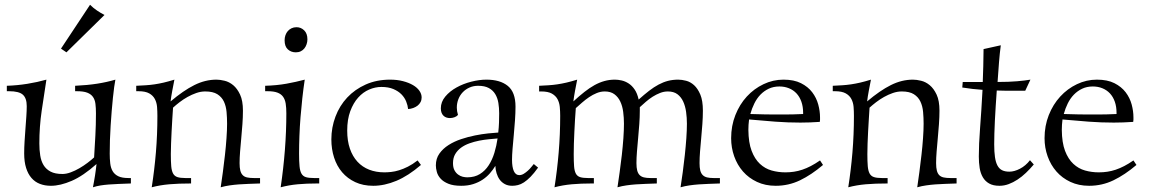

<svg xmlns="http://www.w3.org/2000/svg" viewBox="-20 -774 4846 810"><path d="M8.8 -412.1Q52.7 -413.6 95.2 -420.4Q137.7 -427.2 175.8 -438Q165.5 -373 155.8 -306.2Q146 -239.3 146 -168.9Q146 -141.6 149.7 -118.2Q153.3 -94.7 163.8 -77.4Q174.3 -60.1 193.4 -50Q212.4 -40 243.2 -40Q259.8 -40 278.3 -46.9Q296.9 -53.7 314.9 -64.2Q333 -74.7 349.1 -86.9Q365.2 -99.1 377 -109.9Q379.9 -155.3 382.3 -201.2Q384.8 -247.1 384.8 -295.9Q384.8 -318.8 382.6 -336.2Q380.4 -353.5 372.1 -365.2Q363.8 -377 347.9 -383.1Q332 -389.2 304.2 -389.2H296.9V-412.1Q349.1 -414.6 389.6 -420.9Q430.2 -427.2 466.8 -438Q464.4 -426.8 461.7 -406.7Q459 -386.7 456.3 -360.8Q453.6 -335 451.2 -305.2Q448.7 -275.4 446.8 -244.4Q444.8 -213.4 443.8 -183.1Q442.9 -152.8 442.9 -126Q442.9 -103.5 445.1 -84.5Q447.3 -65.4 455.3 -51.8Q463.4 -38.1 479 -30.5Q494.6 -22.9 522 -22.9H532.2V0Q503.4 1 480.5 2Q457.5 2.9 438.5 4.4Q419.4 5.9 403.3 8.5Q387.2 11.2 372.1 16.1Q374 5.4 376.5 -7.6Q378.9 -20.5 380.9 -33.7Q382.8 -46.9 384.5 -59.3Q386.2 -71.8 387.2 -82Q330.6 -31.7 282.5 -11Q234.4 9.8 194.8 9.8Q168.9 9.8 148.2 1.7Q127.4 -6.3 112.8 -23.2Q98.1 -40 90.1 -65.7Q82 -91.3 82 -127Q82 -150.9 83.7 -178Q85.4 -205.1 87.4 -231.7Q89.4 -258.3 91.1 -282.7Q92.8 -307.1 92.8 -326.2Q92.8 -359.9 76.4 -374.5Q60.1 -389.2 18.1 -389.2H8.8ZM237.3 -568.8 359.9 -753.9Q373.5 -740.2 389.4 -729.5Q405.3 -718.8 420.9 -710.9L260.3 -553.2Z M1077.1 0Q1051.3 1 1029.3 1.7Q1007.3 2.4 987.5 3.9Q967.8 5.4 949 8.1Q930.2 10.7 911.1 16.1Q915.5 -12.2 920.2 -47.9Q924.8 -83.5 929 -119.9Q933.1 -156.2 935.5 -190.9Q938 -225.6 938 -252Q938 -277.3 935.8 -301.8Q933.6 -326.2 924.6 -345.5Q915.5 -364.7 897 -376.5Q878.4 -388.2 845.7 -388.2Q827.1 -388.2 808.1 -381.6Q789.1 -375 771.2 -365Q753.4 -355 737.5 -342.8Q721.7 -330.6 710 -319.8Q708.5 -296.4 706.8 -270.3Q705.1 -244.1 703.9 -218.5Q702.6 -192.9 701.7 -168.7Q700.7 -144.5 700.7 -124Q700.7 -92.3 702.4 -72.8Q704.1 -53.2 710.2 -42Q716.3 -30.8 728.5 -26.9Q740.7 -22.9 761.7 -22.9H786.1V0Q733.4 0 694.3 3.4Q655.3 6.8 620.1 16.1Q631.3 -55.2 637.7 -130.6Q644 -206.1 644 -285.2Q644 -304.2 642.6 -322.8Q641.1 -341.3 633.3 -356.2Q625.5 -371.1 609.4 -380.1Q593.3 -389.2 564 -389.2H554.7V-412.1Q576.7 -413.1 595.2 -414.3Q613.8 -415.5 632.1 -418.2Q650.4 -420.9 670.4 -425.5Q690.4 -430.2 715.8 -438Q711.4 -416 706.8 -391.4Q702.1 -366.7 699.7 -346.2Q753.9 -392.1 799.8 -415Q845.7 -438 893.1 -438Q908.2 -438 927.5 -433.3Q946.8 -428.7 963.9 -414.6Q981 -400.4 992.9 -374.8Q1004.9 -349.1 1004.9 -307.1Q1004.9 -279.8 1002.7 -250Q1000.5 -220.2 997.8 -191.2Q995.1 -162.1 992.9 -135Q990.7 -107.9 990.7 -85.9Q990.7 -66.4 993.9 -54.2Q997.1 -42 1004.2 -34.9Q1011.2 -27.8 1022.7 -25.4Q1034.2 -22.9 1050.8 -22.9H1077.1Z M1265.6 -438Q1259.8 -399.4 1255.4 -359.4Q1251 -319.3 1247.8 -279.5Q1244.6 -239.7 1243.2 -200.9Q1241.7 -162.1 1241.7 -126Q1241.7 -92.8 1243.7 -72.5Q1245.6 -52.2 1252 -41.3Q1258.3 -30.3 1270.8 -26.6Q1283.2 -22.9 1304.7 -22.9H1326.7V0H1318.8Q1272.9 0 1236.1 3.4Q1199.2 6.8 1164.1 16.1Q1175.8 -63 1181.9 -141.6Q1188 -220.2 1188 -295.9Q1188 -319.3 1185.3 -336.7Q1182.6 -354 1174.3 -365.7Q1166 -377.4 1150.4 -383.3Q1134.8 -389.2 1108.9 -389.2H1098.6V-412.1Q1147.9 -413.6 1188.5 -420.9Q1229 -428.2 1265.6 -438ZM1228 -553.2Q1208 -553.2 1194.3 -565.7Q1180.7 -578.1 1180.7 -604Q1180.7 -615.2 1184.1 -625.2Q1187.5 -635.3 1194.1 -642.8Q1200.7 -650.4 1210 -654.8Q1219.2 -659.2 1231 -659.2Q1249.5 -659.2 1263.2 -646Q1276.9 -632.8 1276.9 -607.9Q1276.9 -597.2 1273.4 -587.2Q1270 -577.1 1263.9 -569.6Q1257.8 -562 1248.8 -557.6Q1239.7 -553.2 1228 -553.2Z M1755.9 -78.1Q1702.6 -32.2 1652.3 -11.2Q1602.1 9.8 1554.7 9.8Q1511.7 9.8 1478.8 -5.6Q1445.8 -21 1423.3 -47.4Q1400.9 -73.7 1389.4 -109.4Q1377.9 -145 1377.9 -186Q1377.9 -236.3 1395.3 -282.2Q1412.6 -328.1 1444.8 -362.5Q1477.1 -397 1522.9 -417.5Q1568.8 -438 1626 -438Q1655.8 -438 1680.2 -431.6Q1704.6 -425.3 1722.2 -415Q1739.7 -404.8 1749.3 -391.1Q1758.8 -377.4 1758.8 -362.8Q1758.8 -352.1 1754.2 -343.3Q1749.5 -334.5 1741.7 -328.4Q1733.9 -322.3 1723.4 -318.4Q1712.9 -314.5 1701.7 -314Q1700.2 -329.1 1693.6 -345.7Q1687 -362.3 1673.6 -376Q1660.2 -389.6 1639.4 -398.4Q1618.7 -407.2 1588.9 -407.2Q1563 -407.2 1537.4 -396.2Q1511.7 -385.3 1491.2 -362.5Q1470.7 -339.8 1457.8 -305.2Q1444.8 -270.5 1444.8 -223.1Q1444.8 -179.7 1456.1 -147Q1467.3 -114.3 1488 -91.8Q1508.8 -69.3 1537.6 -58.1Q1566.4 -46.9 1601.6 -46.9Q1614.7 -46.9 1630.4 -48.6Q1646 -50.3 1663.6 -55.7Q1681.2 -61 1700.7 -70.8Q1720.2 -80.6 1741.7 -97.2Z M1818.8 -76.2Q1818.8 -105 1833.7 -126Q1848.6 -147 1872.3 -162.1Q1896 -177.2 1925.3 -187Q1954.6 -196.8 1983.9 -202.6Q2013.2 -208.5 2039.3 -211.2Q2065.4 -213.9 2082 -214.8Q2084.5 -236.8 2085.2 -257.3Q2085.9 -277.8 2085.9 -295.9Q2085.9 -318.8 2082.5 -339.8Q2079.1 -360.8 2069.3 -377Q2059.6 -393.1 2042.2 -402.6Q2024.9 -412.1 1997.1 -412.1Q1977.5 -412.1 1960.9 -404.8Q1944.3 -397.5 1932.4 -385Q1920.4 -372.6 1913.8 -355.7Q1907.2 -338.9 1907.2 -319.8Q1907.2 -312.5 1908.4 -304.9Q1909.7 -297.4 1912.1 -289.1Q1906.7 -282.7 1897.2 -279.3Q1887.7 -275.9 1877.9 -275.9Q1870.6 -275.9 1863.8 -278.1Q1856.9 -280.3 1851.6 -285.2Q1846.2 -290 1843 -297.9Q1839.8 -305.7 1839.8 -316.9Q1839.8 -344.2 1858.6 -366.7Q1877.4 -389.2 1906 -405Q1934.6 -420.9 1968.3 -429.4Q2002 -438 2032.2 -438Q2089.8 -438 2122.3 -411.6Q2154.8 -385.3 2154.8 -324.2Q2154.8 -297.9 2152.6 -266.4Q2150.4 -234.9 2147.5 -204.1Q2144.5 -173.3 2142.3 -145.8Q2140.1 -118.2 2140.1 -100.1Q2140.1 -69.3 2147.7 -52.2Q2155.3 -35.2 2170.9 -35.2Q2180.2 -35.2 2189.5 -40.8Q2198.7 -46.4 2207 -54Q2215.3 -61.5 2221.7 -69.6Q2228 -77.6 2231.9 -82L2250 -66.9Q2232.9 -43 2218.3 -28.1Q2203.6 -13.2 2190.4 -4.6Q2177.2 3.9 2165 6.8Q2152.8 9.8 2141.1 9.8Q2123 9.8 2109.9 2.7Q2096.7 -4.4 2088.1 -16.1Q2079.6 -27.8 2075 -43Q2070.3 -58.1 2069.8 -74.2Q2060.1 -58.1 2046.9 -43Q2033.7 -27.8 2016.1 -16.1Q1998.5 -4.4 1976.1 2.7Q1953.6 9.8 1925.8 9.8Q1892.6 9.8 1871.6 1.2Q1850.6 -7.3 1838.9 -20.3Q1827.1 -33.2 1823 -48.3Q1818.8 -63.5 1818.8 -76.2ZM1951.2 -25.9Q1982.4 -25.9 2004.6 -39.8Q2026.9 -53.7 2041.7 -76.7Q2056.6 -99.6 2065.7 -129.2Q2074.7 -158.7 2079.1 -189.9Q2062.5 -188.5 2042 -186.5Q2021.5 -184.6 2000.7 -180.4Q1980 -176.3 1960.2 -169.2Q1940.4 -162.1 1925 -150.9Q1909.7 -139.6 1900.4 -123.8Q1891.1 -107.9 1891.1 -85.9Q1891.1 -67.4 1897.2 -55.9Q1903.3 -44.4 1912.6 -37.6Q1921.9 -30.8 1932.1 -28.3Q1942.4 -25.9 1951.2 -25.9Z M3017.1 0Q2991.7 1 2969.7 1.7Q2947.8 2.4 2927.7 3.9Q2907.7 5.4 2888.9 8.1Q2870.1 10.7 2851.1 16.1Q2855.5 -12.2 2860.4 -47.9Q2865.2 -83.5 2869.1 -119.9Q2873 -156.2 2875.5 -190.9Q2877.9 -225.6 2877.9 -252Q2877.9 -277.3 2874.5 -301.8Q2871.1 -326.2 2862.3 -345.5Q2853.5 -364.7 2837.9 -376.5Q2822.3 -388.2 2797.4 -388.2Q2780.8 -388.2 2764.6 -381.8Q2748.5 -375.5 2733.4 -366Q2718.3 -356.4 2704.6 -344.5Q2690.9 -332.5 2679.2 -321.8V-307.1Q2679.2 -279.8 2677 -250Q2674.8 -220.2 2672.1 -191.2Q2669.4 -162.1 2667.2 -135Q2665 -107.9 2665 -85.9Q2665 -66.9 2668.2 -54.7Q2671.4 -42.5 2678.5 -35.4Q2685.5 -28.3 2696.8 -25.6Q2708 -22.9 2724.1 -22.9H2751V0Q2725.6 1 2703.6 1.7Q2681.6 2.4 2661.6 3.9Q2641.6 5.4 2622.8 8.1Q2604 10.7 2585 16.1Q2589.4 -12.2 2594.2 -47.9Q2599.1 -83.5 2603.3 -119.9Q2607.4 -156.2 2609.9 -190.9Q2612.3 -225.6 2612.3 -252Q2612.3 -277.3 2609.1 -301.8Q2606 -326.2 2596.9 -345.5Q2587.9 -364.7 2572 -376.5Q2556.2 -388.2 2531.2 -388.2Q2514.2 -388.2 2497.3 -381.3Q2480.5 -374.5 2465.1 -364Q2449.7 -353.5 2435.5 -341.1Q2421.4 -328.6 2409.2 -317.9Q2407.2 -294.4 2405.8 -268.8Q2404.3 -243.2 2403.1 -217.8Q2401.9 -192.4 2401.1 -168.5Q2400.4 -144.5 2400.4 -124Q2400.4 -92.3 2401.9 -72.8Q2403.3 -53.2 2409.2 -42Q2415 -30.8 2427 -26.9Q2439 -22.9 2460 -22.9H2485.4V0H2476.1Q2430.2 0 2392.3 3.4Q2354.5 6.8 2319.3 16.1Q2330.6 -55.2 2336.9 -130.6Q2343.3 -206.1 2343.3 -285.2Q2343.3 -304.2 2341.6 -322.8Q2339.8 -341.3 2332 -355.7Q2324.2 -370.1 2308.1 -379.2Q2292 -388.2 2263.2 -388.2H2254.4V-412.1Q2276.4 -413.1 2294.7 -414.3Q2313 -415.5 2331.3 -418.2Q2349.6 -420.9 2369.6 -425.5Q2389.6 -430.2 2415 -438Q2410.6 -416 2406 -391.4Q2401.4 -366.7 2398.9 -346.2Q2423.8 -369.1 2445.6 -386.2Q2467.3 -403.3 2488 -414.8Q2508.8 -426.3 2529.8 -432.1Q2550.8 -438 2574.2 -438Q2587.4 -438 2602.5 -434.6Q2617.7 -431.2 2631.8 -422.1Q2646 -413.1 2657.2 -396.7Q2668.5 -380.4 2674.3 -354Q2697.8 -375 2718.3 -390.9Q2738.8 -406.7 2758.5 -417.2Q2778.3 -427.7 2798.3 -432.9Q2818.4 -438 2841.3 -438Q2856.4 -438 2874.5 -433.3Q2892.6 -428.7 2908.2 -414.6Q2923.8 -400.4 2934.6 -374.8Q2945.3 -349.1 2945.3 -307.1Q2945.3 -279.8 2943.1 -250Q2940.9 -220.2 2938.2 -191.2Q2935.5 -162.1 2933.3 -135Q2931.2 -107.9 2931.2 -85.9Q2931.2 -66.9 2934.3 -54.7Q2937.5 -42.5 2944.6 -35.4Q2951.7 -28.3 2962.9 -25.6Q2974.1 -22.9 2990.2 -22.9H3017.1Z M3356.4 -256.8Q3304.2 -256.8 3251 -260.7Q3197.8 -264.6 3140.1 -270Q3137.2 -247.1 3137.2 -226.1Q3137.7 -172.4 3150.9 -137.7Q3164.1 -103 3185.8 -82.8Q3207.5 -62.5 3235.4 -54.7Q3263.2 -46.9 3293.5 -46.9Q3312.5 -46.9 3329.8 -49.6Q3347.2 -52.2 3364.7 -58.1Q3382.3 -64 3400.6 -73.5Q3418.9 -83 3439.5 -97.2L3452.1 -78.1Q3403.3 -36.6 3355.2 -13.4Q3307.1 9.8 3252.4 9.8Q3208.5 9.8 3173.6 -6.6Q3138.7 -22.9 3114.5 -50.5Q3090.3 -78.1 3077.4 -114.5Q3064.5 -150.9 3064.5 -190.9Q3064.5 -243.2 3082.3 -288.3Q3100.1 -333.5 3130.6 -366.7Q3161.1 -399.9 3201.2 -418.9Q3241.2 -438 3285.2 -438Q3329.6 -438 3359.1 -423.1Q3388.7 -408.2 3406.5 -384.8Q3424.3 -361.3 3431.9 -333.3Q3439.5 -305.2 3439.5 -278.8Q3439.5 -273.4 3439.5 -269Q3439.5 -264.6 3438.5 -259.8Q3396 -256.8 3356.4 -256.8ZM3268.1 -409.2Q3243.2 -409.2 3223.4 -399.9Q3203.6 -390.6 3188.2 -374.8Q3172.9 -358.9 3162.4 -337.6Q3151.9 -316.4 3145.5 -293Q3180.2 -292 3203.9 -291.5Q3227.5 -291 3244.1 -291H3292.5Q3309.6 -291 3327.1 -291.5Q3344.7 -292 3368.2 -293V-297.9Q3368.2 -324.2 3360.8 -345Q3353.5 -365.7 3340.3 -379.9Q3327.1 -394 3308.6 -401.6Q3290 -409.2 3268.1 -409.2Z M4015.6 0Q3989.7 1 3967.8 1.7Q3945.8 2.4 3926 3.9Q3906.2 5.4 3887.5 8.1Q3868.7 10.7 3849.6 16.1Q3854 -12.2 3858.6 -47.9Q3863.3 -83.5 3867.4 -119.9Q3871.6 -156.2 3874 -190.9Q3876.5 -225.6 3876.5 -252Q3876.5 -277.3 3874.3 -301.8Q3872.1 -326.2 3863 -345.5Q3854 -364.7 3835.4 -376.5Q3816.9 -388.2 3784.2 -388.2Q3765.6 -388.2 3746.6 -381.6Q3727.5 -375 3709.7 -365Q3691.9 -355 3676 -342.8Q3660.2 -330.6 3648.4 -319.8Q3647 -296.4 3645.3 -270.3Q3643.6 -244.1 3642.3 -218.5Q3641.1 -192.9 3640.1 -168.7Q3639.2 -144.5 3639.2 -124Q3639.2 -92.3 3640.9 -72.8Q3642.6 -53.2 3648.7 -42Q3654.8 -30.8 3667 -26.9Q3679.2 -22.9 3700.2 -22.9H3724.6V0Q3671.9 0 3632.8 3.4Q3593.8 6.8 3558.6 16.1Q3569.8 -55.2 3576.2 -130.6Q3582.5 -206.1 3582.5 -285.2Q3582.5 -304.2 3581.1 -322.8Q3579.6 -341.3 3571.8 -356.2Q3564 -371.1 3547.9 -380.1Q3531.7 -389.2 3502.4 -389.2H3493.2V-412.1Q3515.1 -413.1 3533.7 -414.3Q3552.2 -415.5 3570.6 -418.2Q3588.9 -420.9 3608.9 -425.5Q3628.9 -430.2 3654.3 -438Q3649.9 -416 3645.3 -391.4Q3640.6 -366.7 3638.2 -346.2Q3692.4 -392.1 3738.3 -415Q3784.2 -438 3831.5 -438Q3846.7 -438 3866 -433.3Q3885.3 -428.7 3902.3 -414.6Q3919.4 -400.4 3931.4 -374.8Q3943.4 -349.1 3943.4 -307.1Q3943.4 -279.8 3941.2 -250Q3939 -220.2 3936.3 -191.2Q3933.6 -162.1 3931.4 -135Q3929.2 -107.9 3929.2 -85.9Q3929.2 -66.4 3932.4 -54.2Q3935.5 -42 3942.6 -34.9Q3949.7 -27.8 3961.2 -25.4Q3972.7 -22.9 3989.3 -22.9H4015.6Z M4126 -428.2Q4127 -460.4 4128.2 -494.9Q4129.4 -529.3 4129.4 -566.9L4202.1 -583Q4197.8 -551.3 4194.6 -511.5Q4191.4 -471.7 4188.5 -428.2Q4236.8 -428.2 4270.8 -431.2Q4304.7 -434.1 4327.1 -438L4305.2 -391.1H4273.4Q4250 -391.1 4229 -391.1Q4208 -391.1 4185.1 -392.1Q4182.6 -359.4 4180.7 -327.4Q4178.7 -295.4 4177.2 -265.9Q4175.8 -236.3 4175 -210.4Q4174.3 -184.6 4174.3 -165Q4174.3 -133.3 4177.5 -111.3Q4180.7 -89.4 4188 -75.7Q4195.3 -62 4207.5 -55.9Q4219.7 -49.8 4238.3 -49.8Q4259.3 -49.8 4283.2 -62.3Q4307.1 -74.7 4325.2 -98.1L4341.3 -80.1Q4325.2 -61 4308.1 -44.7Q4291 -28.3 4272.7 -16.4Q4254.4 -4.4 4235.4 2.7Q4216.3 9.8 4196.3 9.8Q4169.9 9.8 4153.1 0.2Q4136.2 -9.3 4126.5 -25.9Q4116.7 -42.5 4113 -64.9Q4109.4 -87.4 4109.4 -113.8Q4109.4 -164.6 4114.7 -234.1Q4120.1 -303.7 4125 -395Q4104.5 -396.5 4084 -398.7Q4063.5 -400.9 4039.6 -404.8L4041.5 -428.2Z M4678.7 -256.8Q4626.5 -256.8 4573.2 -260.7Q4520 -264.6 4462.4 -270Q4459.5 -247.1 4459.5 -226.1Q4460 -172.4 4473.1 -137.7Q4486.3 -103 4508.1 -82.8Q4529.8 -62.5 4557.6 -54.7Q4585.4 -46.9 4615.7 -46.9Q4634.8 -46.9 4652.1 -49.6Q4669.4 -52.2 4687 -58.1Q4704.6 -64 4722.9 -73.5Q4741.2 -83 4761.7 -97.2L4774.4 -78.1Q4725.6 -36.6 4677.5 -13.4Q4629.4 9.8 4574.7 9.8Q4530.8 9.8 4495.8 -6.6Q4460.9 -22.9 4436.8 -50.5Q4412.6 -78.1 4399.7 -114.5Q4386.7 -150.9 4386.7 -190.9Q4386.7 -243.2 4404.5 -288.3Q4422.4 -333.5 4452.9 -366.7Q4483.4 -399.9 4523.4 -418.9Q4563.5 -438 4607.4 -438Q4651.9 -438 4681.4 -423.1Q4710.9 -408.2 4728.8 -384.8Q4746.6 -361.3 4754.2 -333.3Q4761.7 -305.2 4761.7 -278.8Q4761.7 -273.4 4761.7 -269Q4761.7 -264.6 4760.7 -259.8Q4718.3 -256.8 4678.7 -256.8ZM4590.3 -409.2Q4565.4 -409.2 4545.7 -399.9Q4525.9 -390.6 4510.5 -374.8Q4495.1 -358.9 4484.6 -337.6Q4474.1 -316.4 4467.8 -293Q4502.4 -292 4526.1 -291.5Q4549.8 -291 4566.4 -291H4614.7Q4631.8 -291 4649.4 -291.5Q4667 -292 4690.4 -293V-297.9Q4690.4 -324.2 4683.1 -345Q4675.8 -365.7 4662.6 -379.9Q4649.4 -394 4630.9 -401.6Q4612.3 -409.2 4590.3 -409.2Z"/></svg>

Font: Simonetta
Style: Regular
Weight: 400
Version: Version 1.004